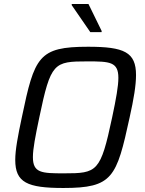

<svg xmlns="http://www.w3.org/2000/svg" viewBox="-20 -929 721 957"><path d="M337 -904 430 -769H486L487 -774L421 -909H338ZM296 8C542 8 561 -44 626 -343C647 -437 658 -504 658 -555C658 -669 599 -696 419 -696C172 -696 152 -647 89 -345C69 -251 56 -182 56 -132C56 -19 116 8 296 8ZM298 -65C187 -65 144 -67 144 -146C144 -187 156 -249 176 -344C233 -617 248 -623 416 -623C527 -623 570 -621 570 -541C570 -500 559 -438 539 -344C481 -71 465 -65 298 -65Z"/></svg>

Font: Saira UNSAM
Style: Italic
Weight: 400
Italic angle: -12°
Designer: Hector Gatti with collaboration of the Omnibus-Type team
Foundry: Omnibus-Type
Version: Version 0.072;PS 000.072;hotconv 1.0.88;makeotf.lib2.5.64775